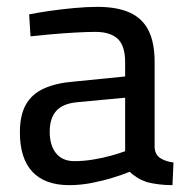

<svg xmlns="http://www.w3.org/2000/svg" viewBox="-20 -530 545 560"><path d="M182 10Q111 10 74.5 -29Q38 -68 38 -144Q38 -194 55.5 -225Q73 -256 108.5 -272Q144 -288 195 -292L345 -307V-348Q345 -397 323 -417Q301 -437 259 -437Q233 -437 198.5 -435Q164 -433 129.5 -430Q95 -427 69 -424L65 -488Q89 -493 123.5 -498Q158 -503 195.5 -506.5Q233 -510 264 -510Q322 -510 359 -493Q396 -476 413.5 -440.5Q431 -405 431 -349V-99Q433 -78 448 -68.5Q463 -59 486 -56L483 10Q461 10 442 7.5Q423 5 408 1Q393 -4 381 -11.5Q369 -19 358 -29Q339 -21 310 -12Q281 -3 248 3.5Q215 10 182 10ZM197 -60Q223 -60 251 -64.5Q279 -69 304 -76Q329 -83 345 -89V-245L206 -232Q163 -228 144 -206.5Q125 -185 125 -146Q125 -106 143.5 -83Q162 -60 197 -60Z"/></svg>

Font: Cairo Medium
Style: Regular
Weight: 500
Designer: Mohamed Gaber, Accademia di Belle Arti di Urbino
Foundry: Kief Type Foundry, Accademia di Belle Arti di Urbino
Version: Version 3.117